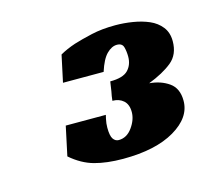

<svg xmlns="http://www.w3.org/2000/svg" viewBox="-53 -706 427 388"><g transform="rotate(-15 160.0 -512.5)"><path d="M162 -380Q128 -380 102.5 -387Q77 -394 54 -414L67 -475H151Q151 -476 149 -467Q147 -458 147 -449Q147 -432 151.5 -425.5Q156 -419 163 -419Q180 -419 191.5 -435Q203 -451 203 -467Q203 -483 194 -491Q185 -499 171 -499Q172 -509 174 -518Q175 -526 176 -531.5Q177 -537 177 -538Q204 -538 214.5 -549Q225 -560 225 -577Q225 -588 222.5 -597Q220 -606 209 -606Q198 -606 187.5 -595.5Q177 -585 169 -560H84L96 -616Q110 -624 128 -630Q144 -635 166 -640Q188 -645 216 -645Q234 -645 252.5 -642Q271 -639 286 -632.5Q301 -626 310.5 -614Q320 -602 320 -584Q320 -556 301.5 -541Q283 -526 252 -514Q276 -512 293 -500Q310 -488 310 -462Q310 -427 270 -403.5Q230 -380 162 -380Z"/></g></svg>

Font: Racing Sans One
Style: Regular
Weight: 400
Designer: Pablo Impallari, Rodrigo Fuenzalida
Foundry: Pablo Impallari, Rodrigo Fuenzalida
Version: Version 1.001; ttfautohint (v0.8) -G 200 -r 50